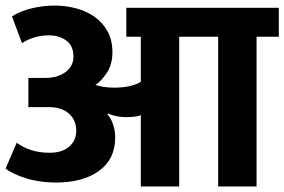

<svg xmlns="http://www.w3.org/2000/svg" viewBox="-20 -670 1022 690"><path d="M23 -611Q52 -630 93.5 -640Q135 -650 177 -650Q216 -650 253.5 -640Q291 -630 320 -609.5Q349 -589 366.5 -557.5Q384 -526 384 -482Q384 -439 364 -408.5Q344 -378 323 -365Q334 -361 351 -358Q368 -355 390 -355Q423 -355 447.5 -361Q472 -367 486 -376V-538H434V-642H982V-538H902V0H764V-538H624V0H486V-257Q481 -253 466 -251Q451 -249 433 -249Q399 -249 368 -262L366 -259Q379 -245 386.5 -222.5Q394 -200 394 -176Q394 -98 336 -56Q278 -14 181 -14Q123 -14 74.5 -29Q26 -44 0 -64L40 -157Q63 -140 92.5 -130.5Q122 -121 158 -121Q203 -121 228.5 -143Q254 -165 254 -200Q254 -238 228 -261.5Q202 -285 156 -285H82V-390H143Q187 -390 215.5 -411Q244 -432 244 -467Q244 -505 218.5 -524Q193 -543 155 -543Q103 -543 59 -515Z"/></svg>

Font: Ek Mukta ExtraBold
Style: Regular
Weight: 800
Designer: Girish Dalvi and Yashodeep Gholap
Foundry: Ek Type
Version: Version 2.538;PS 1.002;hotconv 16.6.51;makeotf.lib2.5.65220;